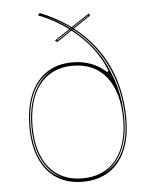

<svg xmlns="http://www.w3.org/2000/svg" viewBox="-54 -790 667 849"><g transform="rotate(-5 280.0 -365.0)"><path d="M279 15Q212 15 164 -16Q116 -47 90.5 -105.5Q65 -164 65 -246Q65 -331 90.5 -391Q116 -451 164 -483Q212 -515 279 -515Q323 -515 360.5 -501Q398 -487 428 -459L435 -463Q418 -508 389.5 -549Q361 -590 323 -625Q285 -660 240.5 -688Q196 -716 146 -735L154 -745Q219 -719 273 -682Q327 -645 368.5 -598.5Q410 -552 438 -497Q466 -442 480.5 -379Q495 -316 495 -246Q495 -164 469.5 -105.5Q444 -47 395.5 -16Q347 15 279 15ZM191 -10Q155 -28 128.5 -60.5Q102 -93 88 -140Q74 -187 74 -246Q74 -307 88 -355Q102 -403 128 -437.5Q154 -472 191 -490Q161 -477 138 -454Q115 -431 100 -400Q85 -369 77.5 -330.5Q70 -292 70 -246Q70 -201 78 -163.5Q86 -126 101 -96Q116 -66 138.5 -44.5Q161 -23 191 -10ZM279 0Q327 0 364.5 -16.5Q402 -33 428 -65Q454 -97 467.5 -142.5Q481 -188 481 -246Q481 -306 467.5 -353Q454 -400 428 -433Q402 -466 364.5 -483Q327 -500 279 -500Q232 -500 195 -483Q158 -466 132 -433Q106 -400 92.5 -353Q79 -306 79 -246Q79 -188 92.5 -142.5Q106 -97 132 -65Q158 -33 195 -16.5Q232 0 279 0ZM366 -10Q396 -23 419.5 -44.5Q443 -66 458.5 -95.5Q474 -125 482 -163Q490 -201 490 -246Q490 -313 476 -374.5Q462 -436 434.5 -491Q407 -546 367 -592Q327 -638 274 -675Q221 -712 156 -737Q222 -711 278.5 -669Q335 -627 377.5 -574Q420 -521 444 -459Q460 -421 469 -386.5Q478 -352 482 -318Q486 -284 486 -246Q486 -186 471.5 -139.5Q457 -93 430.5 -60.5Q404 -28 366 -10ZM220 -610 211 -618 370 -724 375 -714ZM222 -617 367 -714 366 -716 220 -619Z"/></g></svg>

Font: Kalnia Glaze Thin
Style: Regular
Weight: 100
Version: Version 1.110